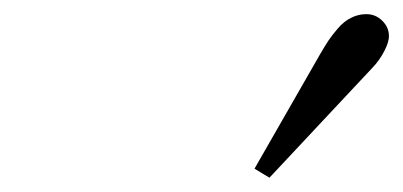

<svg xmlns="http://www.w3.org/2000/svg" viewBox="-20 -788 567 270"><path d="M495.1 -768.1Q508.3 -768.1 517.6 -758.8Q526.9 -749.5 526.9 -737.8Q527.3 -729.5 520.5 -716.3Q513.7 -703.1 503.9 -692.9L358.9 -538.1L337.9 -550.8L430.2 -711.9Q437 -723.6 441.9 -731Q446.8 -738.3 455.1 -748Q463.4 -757.8 473.6 -762.9Q483.9 -768.1 495.1 -768.1Z"/></svg>

Font: Linear Smooth
Style: Italic
Weight: 400
Designer: Philipp H. Poll, Flanker
Foundry: Philipp H. Poll, reworked by Flanker
Version: Version 1.061 | FøM Fix